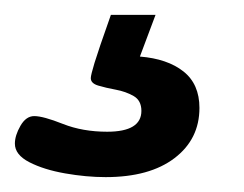

<svg xmlns="http://www.w3.org/2000/svg" viewBox="-65 -27 328 258"><path d="M77 211Q51 211 22.5 206Q-6 201 -25.5 191Q-45 181 -45 166Q-45 155 -37.5 142Q-30 129 -19 129Q-7 129 19.5 139.5Q46 150 79 150Q125 150 125 122Q125 108 114.5 102Q104 96 90.5 93.5Q77 91 67 88Q57 85 57 78Q57 74 62 57.5Q67 41 84 -7H144L123 49Q160 52 181.5 69Q203 86 203 118Q203 160 169.5 185.5Q136 211 77 211Z"/></svg>

Font: Asap SemiBold
Style: Italic
Weight: 600
Italic angle: -6°
Designer: Pablo Cosgaya
Foundry: Omnibus-Type
Version: Version 3.001; ttfautohint (v1.8.3)